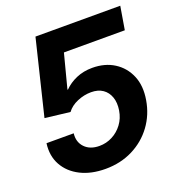

<svg xmlns="http://www.w3.org/2000/svg" viewBox="-133 -837 882 955"><g transform="rotate(-20 307.5 -359.0)"><path d="M264.2 10.3Q188.5 10.3 132.8 -17.8Q77.1 -45.9 49.6 -95.7Q22 -145.5 30.8 -210.4H174.8Q169.4 -165.5 197 -136.5Q224.6 -107.4 274.4 -107.4Q311 -107.4 343 -124Q375 -140.6 397.2 -170.4Q419.4 -200.2 425.8 -239.7Q432.1 -279.3 421.6 -309.3Q411.1 -339.4 386.7 -356.2Q362.3 -373 325.2 -373Q288.1 -373 252 -357.7Q215.8 -342.3 196.3 -315.4L64 -331.1L160.6 -727.5H609.4L588.9 -605H266.6L219.7 -424.8H222.7Q249.5 -452.1 287.6 -468.5Q325.7 -484.9 372.1 -484.9Q439 -484.9 487.5 -454.1Q536.1 -423.3 559.1 -368.9Q582 -314.5 569.8 -242.7Q557.6 -168.9 515.6 -111.8Q473.6 -54.7 408.9 -22.2Q344.2 10.3 264.2 10.3Z"/></g></svg>

Font: Inter 20pt
Style: Bold Italic
Weight: 700
Italic angle: -9.3988°
Version: Version 4.001;git-66647c0bb